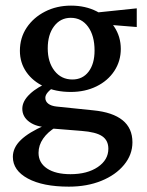

<svg xmlns="http://www.w3.org/2000/svg" viewBox="-20 -451 529 693"><path d="M228.5 222.7Q134.8 222.7 80.6 193.4Q26.4 164.1 26.4 115.2Q26.4 82 55.2 54.2Q84 26.4 142.6 1L181.6 7.8Q152.3 25.4 135.7 49.3Q119.1 73.2 119.1 100.6Q119.1 136.7 149.9 157.2Q180.7 177.7 234.4 177.7Q294.9 177.7 333 151.9Q371.1 126 371.1 85.9Q371.1 55.7 348.6 40.5Q326.2 25.4 274.4 21.5L165 12.7L152.3 7.8Q112.3 7.8 86.4 -10.7Q60.5 -29.3 60.5 -58.6Q60.5 -85.9 87.9 -111.8Q115.2 -137.7 162.1 -156.2L175.8 -137.7Q160.2 -127 151.9 -117.2Q143.6 -107.4 143.6 -97.7Q143.6 -85 154.3 -76.7Q165 -68.4 184.6 -66.4L317.4 -52.7Q386.7 -45.9 422.4 -17.1Q458 11.7 458 62.5Q458 107.4 427.7 144Q397.5 180.7 345.7 201.7Q293.9 222.7 228.5 222.7ZM235.4 -119.1Q181.6 -119.1 140.1 -138.2Q98.6 -157.2 75.2 -190.9Q51.8 -224.6 51.8 -267.6Q51.8 -314.5 76.2 -351.1Q100.6 -387.7 142.6 -409.2Q184.6 -430.7 236.3 -430.7Q288.1 -430.7 328.6 -410.2Q369.1 -389.6 392.6 -354Q416 -318.4 416 -274.4Q416 -230.5 392.6 -194.8Q369.1 -159.2 328.1 -139.2Q287.1 -119.1 235.4 -119.1ZM241.2 -164.1Q278.3 -164.1 299.8 -192.4Q321.3 -220.7 321.3 -268.6Q321.3 -322.3 297.9 -354.5Q274.4 -386.7 235.4 -386.7Q198.2 -386.7 175.3 -356.4Q152.3 -326.2 152.3 -276.4Q152.3 -226.6 176.8 -195.3Q201.2 -164.1 241.2 -164.1ZM473.6 -353.5 351.6 -363.3 314.5 -404.3 473.6 -420.9Z"/></svg>

Font: Crimson Pro Medium
Style: Regular
Weight: 500
Designer: Jacques Le Bailly
Foundry: Baron von Fonthausen
Version: Version 1.003